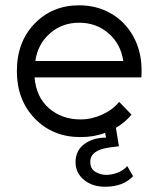

<svg xmlns="http://www.w3.org/2000/svg" viewBox="-20 -502 600 727"><path d="M478 -67.9Q454.1 -38.6 418.9 -18.1L430.2 51.8L396 56.2Q321.8 65.9 321.8 110.8Q321.8 137.2 341.3 148.7Q360.8 160.2 382.8 160.2Q402.8 160.2 424.8 151.9Q446.8 143.6 461.9 127L483.9 165Q446.8 205.1 377.9 205.1Q329.6 205.1 297.9 179Q266.1 152.8 266.1 111.8Q266.1 67.9 299.3 43.5Q332.5 19 381.8 19L377.9 1Q336.4 17.1 285.2 17.1Q179.7 17.1 111.8 -53.2Q43.9 -123.5 43.9 -232.9Q43.9 -343.3 111.1 -412.6Q178.2 -481.9 279.8 -481.9Q346.2 -481.9 399.9 -451.2Q453.6 -420.4 484.6 -364.5Q515.6 -308.6 516.1 -237.8Q516.1 -217.8 515.1 -209H110.8Q117.2 -133.8 165.8 -91.8Q214.4 -49.8 285.2 -49.8Q326.7 -49.8 366.9 -68.1Q407.2 -86.4 431.2 -116.2ZM113.8 -271H446.8Q437.5 -335.4 391.1 -375.7Q344.7 -416 279.8 -416Q215.3 -416 169.2 -375.7Q123 -335.4 113.8 -271Z"/></svg>

Font: Kreadon
Style: Regular
Weight: 400
Designer: kohakuno
Foundry: StudioGnu
Version: Version 1.000;Glyphs 3.1.2 (3151)